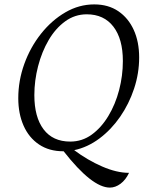

<svg xmlns="http://www.w3.org/2000/svg" viewBox="-20 -675 688 872"><path d="M267 12Q203 12 157 -19Q111 -50 87 -104.5Q63 -159 63 -229Q63 -309 90.5 -385Q118 -461 166.5 -522Q215 -583 277 -619Q339 -655 408 -655Q472 -655 517.5 -624Q563 -593 587.5 -539Q612 -485 612 -414Q612 -342 589 -272.5Q566 -203 525.5 -144.5Q485 -86 431.5 -46Q378 -6 317 7Q377 52 443.5 81Q510 110 566 110Q551 142 527.5 159.5Q504 177 479 177Q398 177 269 12ZM299 -32Q353 -32 396.5 -63.5Q440 -95 472 -148Q504 -201 521 -266Q538 -331 538 -398Q538 -498 495 -554Q452 -610 374 -610Q320 -610 276 -578Q232 -546 201 -493Q170 -440 153 -374.5Q136 -309 136 -243Q136 -143 178 -87.5Q220 -32 299 -32Z"/></svg>

Font: Petrona Light
Style: Italic
Weight: 300
Italic angle: -9°
Designer: Ringo R. Seeber
Foundry: Ringo R. Seeber
Version: Version 2.001; ttfautohint (v1.8.3)